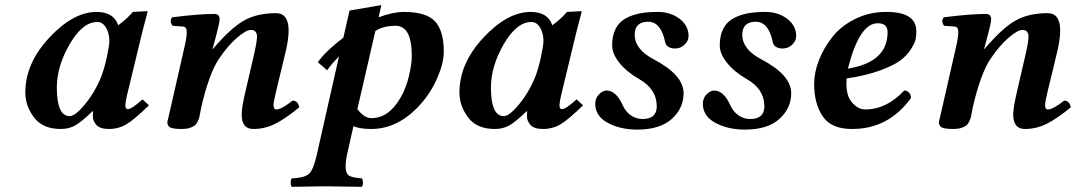

<svg xmlns="http://www.w3.org/2000/svg" viewBox="-20 -490 4175 744"><path d="M373 -194.8Q386.2 -231 395 -273.4Q403.8 -315.9 403.8 -331.1Q403.8 -360.8 390.9 -382.8Q377.9 -404.8 356.9 -404.8Q299.8 -404.8 250 -318.8Q200.2 -232.9 200.2 -150.9Q200.2 -40 250 -40Q272 -40 310.5 -87.4Q349.1 -134.8 373 -194.8ZM339.8 -39.1Q339.8 -52.2 340.8 -58.1L338.9 -59.1Q293.9 -16.1 270 -3.2Q246.1 9.8 215.8 9.8Q145 9.8 111.6 -35.2Q78.1 -80.1 78.1 -131.8Q78.1 -244.6 171.1 -344.2Q264.2 -443.8 354 -443.8Q420.9 -443.8 438 -392.1Q467.8 -413.1 495.1 -443.8L549.8 -446.8Q551.8 -446.8 551.8 -443.8Q529.3 -359.9 520.5 -320.8L473.1 -125Q466.3 -96.2 465.8 -83Q465.8 -66.9 475.1 -66.9Q490.2 -66.9 532.2 -105L557.1 -82Q502 -27.8 470.9 -9Q439.9 9.8 401.9 9.8Q367.7 9.8 353.8 -5.6Q339.8 -21 339.8 -39.1Z M928.7 -125 963.4 -274.9Q979 -341.3 975.1 -356.4Q971.2 -374 951.7 -374Q933.6 -374 898.2 -343.5Q862.8 -313 828.6 -262.2Q789.6 -204.1 759.3 -71.8Q758.3 -67.4 756.1 -54.4Q753.9 -41.5 752.2 -35.2Q750.5 -28.8 745.6 -18.6Q740.7 -8.3 733.9 -3.2Q727.1 2 714.6 5.9Q702.1 9.8 685.5 9.8Q649.4 9.8 638.9 3.4Q628.4 -2.9 628.4 -17.1Q628.4 -19 641.1 -71.8L697.8 -320.8Q703.6 -347.7 703.6 -366.9Q703.6 -386.2 688.5 -387.2L648.4 -390.1Q635.3 -409.2 647.5 -422.9Q749.5 -436 810.5 -436Q831.1 -436 831.1 -415Q831.1 -400.9 809.1 -320.3L803.7 -300.8L804.7 -299.8Q873.5 -380.9 924.6 -409.9Q975.6 -439 1049.6 -439Q1123.5 -439 1085.4 -283.2L1049.3 -133.8Q1040 -95.7 1040 -82.5Q1040 -65.9 1050.8 -65.9Q1070.8 -65.9 1113.8 -100.1Q1134.8 -100.1 1139.6 -74.2Q1086.4 -30.3 1046.4 -10.3Q1006.3 9.8 961.4 9.8Q916.5 9.8 916.5 -46.4Q917 -73.7 928.7 -125Z M1575.7 -273.9Q1575.7 -390.1 1512.7 -390.1Q1465.8 -390.1 1434.6 -370.1L1364.7 -66.9Q1392.6 -31.7 1419.4 -32.2Q1486.3 -32.2 1531.7 -110.8Q1553.7 -148.9 1564.7 -195.3Q1575.7 -241.7 1575.7 -273.9ZM1207.5 109.9 1293.5 -271Q1264.6 -242.2 1247.6 -217.8L1211.4 -249Q1242.2 -292 1310.5 -344.2L1334.5 -449.2L1457.5 -470.2L1447.3 -422.9Q1502.4 -443.8 1544.4 -443.8Q1631.3 -443.8 1665.5 -407.5Q1699.7 -371.1 1699.7 -290Q1699.7 -246.1 1675 -189Q1650.4 -131.8 1609.4 -85.9Q1523.4 10.3 1417.5 9.8Q1375.5 9.8 1349.6 -1L1325.2 106.9Q1319.3 134.3 1319.3 154.8Q1319.3 182.6 1332.8 190.7Q1346.2 198.7 1382.3 201.2Q1386.2 206.1 1386.5 218Q1386.7 230 1381.3 233.9Q1281.2 231.9 1241.7 231.9Q1208.5 231.9 1110.4 233.9Q1106.4 229 1106.4 217Q1106.4 205.1 1111.3 201.2Q1159.2 199.2 1176.8 184.1Q1194.3 168.9 1207.5 109.9Z M2055.2 -194.8Q2068.4 -231 2077.1 -273.4Q2085.9 -315.9 2085.9 -331.1Q2085.9 -360.8 2073 -382.8Q2060.1 -404.8 2039.1 -404.8Q1981.9 -404.8 1932.1 -318.8Q1882.3 -232.9 1882.3 -150.9Q1882.3 -40 1932.1 -40Q1954.1 -40 1992.7 -87.4Q2031.2 -134.8 2055.2 -194.8ZM2022 -39.1Q2022 -52.2 2022.9 -58.1L2021 -59.1Q1976.1 -16.1 1952.1 -3.2Q1928.2 9.8 1897.9 9.8Q1827.1 9.8 1793.7 -35.2Q1760.3 -80.1 1760.3 -131.8Q1760.3 -244.6 1853.3 -344.2Q1946.3 -443.8 2036.1 -443.8Q2103 -443.8 2120.1 -392.1Q2149.9 -413.1 2177.2 -443.8L2231.9 -446.8Q2233.9 -446.8 2233.9 -443.8Q2211.4 -359.9 2202.6 -320.8L2155.3 -125Q2148.4 -96.2 2147.9 -83Q2147.9 -66.9 2157.2 -66.9Q2172.4 -66.9 2214.4 -105L2239.3 -82Q2184.1 -27.8 2153.1 -9Q2122.1 9.8 2084 9.8Q2049.8 9.8 2035.9 -5.6Q2022 -21 2022 -39.1Z M2647.9 -358.9Q2650.4 -336.9 2637.7 -322.3Q2625 -307.6 2610.8 -304.2Q2592.8 -299.3 2576.7 -305.2Q2560.5 -311 2557.6 -326.2Q2541.5 -405.8 2491.7 -405.8Q2439.5 -405.8 2439.5 -355Q2439.5 -298.8 2513.7 -259.8Q2628.9 -199.2 2628.9 -128.9Q2628.9 -70.8 2583.3 -29.3Q2537.6 12.2 2449.2 12.2Q2383.8 12.2 2335.2 -13.9Q2286.6 -40 2286.6 -87.9Q2286.6 -109.9 2301.3 -124.5Q2315.9 -139.2 2330.1 -139.2Q2367.7 -139.2 2393.6 -81.1Q2404.8 -56.2 2425.3 -42.5Q2445.8 -28.8 2470.2 -28.8Q2524.9 -28.8 2524.9 -78.1Q2524.9 -144.5 2457.5 -183.1Q2408.2 -211.4 2380.1 -246.6Q2352.1 -281.7 2352.1 -314Q2352.1 -352.1 2365.7 -378.7Q2379.4 -405.3 2404.8 -418.9Q2430.2 -432.6 2460 -438.2Q2489.7 -443.8 2528.8 -443.8Q2575.7 -443.8 2609.9 -419.7Q2644 -395.5 2647.9 -358.9Z M3064.9 -358.9Q3067.4 -336.9 3054.7 -322.3Q3042 -307.6 3027.8 -304.2Q3009.8 -299.3 2993.7 -305.2Q2977.5 -311 2974.6 -326.2Q2958.5 -405.8 2908.7 -405.8Q2856.4 -405.8 2856.4 -355Q2856.4 -298.8 2930.7 -259.8Q3045.9 -199.2 3045.9 -128.9Q3045.9 -70.8 3000.2 -29.3Q2954.6 12.2 2866.2 12.2Q2800.8 12.2 2752.2 -13.9Q2703.6 -40 2703.6 -87.9Q2703.6 -109.9 2718.3 -124.5Q2732.9 -139.2 2747.1 -139.2Q2784.7 -139.2 2810.5 -81.1Q2821.8 -56.2 2842.3 -42.5Q2862.8 -28.8 2887.2 -28.8Q2941.9 -28.8 2941.9 -78.1Q2941.9 -144.5 2874.5 -183.1Q2825.2 -211.4 2797.1 -246.6Q2769 -281.7 2769 -314Q2769 -352.1 2782.7 -378.7Q2796.4 -405.3 2821.8 -418.9Q2847.2 -432.6 2877 -438.2Q2906.7 -443.8 2945.8 -443.8Q2992.7 -443.8 3026.9 -419.7Q3061 -395.5 3064.9 -358.9Z M3419.4 -365.2Q3419.4 -400.4 3380.9 -399.9Q3310.1 -399.9 3265.6 -224.1Q3419.4 -249 3419.4 -365.2ZM3530.8 -369.1Q3530.8 -353 3528.3 -339.1Q3525.9 -325.2 3510.3 -300Q3494.6 -274.9 3468.3 -255.4Q3441.9 -235.8 3388.2 -216.3Q3334.5 -196.8 3260.7 -186Q3255.9 -124 3279.8 -95Q3303.7 -65.9 3332.5 -65.9Q3415.5 -65.9 3483.9 -139.2Q3495.1 -139.2 3502.9 -130.6Q3510.7 -122.1 3509.8 -109.9Q3422.9 10.3 3280.8 9.8Q3200.7 9.8 3167.7 -39.6Q3134.8 -88.9 3134.8 -165Q3134.8 -209 3153.3 -256.6Q3171.9 -304.2 3205.3 -346.7Q3238.8 -389.2 3293.7 -416.5Q3348.6 -443.8 3413.6 -443.8Q3530.8 -444.3 3530.8 -369.1Z M3918.5 -125 3953.1 -274.9Q3968.8 -341.3 3964.8 -356.4Q3960.9 -374 3941.4 -374Q3923.3 -374 3887.9 -343.5Q3852.5 -313 3818.4 -262.2Q3779.3 -204.1 3749 -71.8Q3748 -67.4 3745.8 -54.4Q3743.7 -41.5 3741.9 -35.2Q3740.2 -28.8 3735.4 -18.6Q3730.5 -8.3 3723.6 -3.2Q3716.8 2 3704.3 5.9Q3691.9 9.8 3675.3 9.8Q3639.2 9.8 3628.7 3.4Q3618.2 -2.9 3618.2 -17.1Q3618.2 -19 3630.9 -71.8L3687.5 -320.8Q3693.4 -347.7 3693.4 -366.9Q3693.4 -386.2 3678.2 -387.2L3638.2 -390.1Q3625 -409.2 3637.2 -422.9Q3739.3 -436 3800.3 -436Q3820.8 -436 3820.8 -415Q3820.8 -400.9 3798.8 -320.3L3793.5 -300.8L3794.4 -299.8Q3863.3 -380.9 3914.3 -409.9Q3965.3 -439 4039.3 -439Q4113.3 -439 4075.2 -283.2L4039.1 -133.8Q4029.8 -95.7 4029.8 -82.5Q4029.8 -65.9 4040.5 -65.9Q4060.5 -65.9 4103.5 -100.1Q4124.5 -100.1 4129.4 -74.2Q4076.2 -30.3 4036.1 -10.3Q3996.1 9.8 3951.2 9.8Q3906.2 9.8 3906.2 -46.4Q3906.7 -73.7 3918.5 -125Z"/></svg>

Font: Linux Libertine
Style: Semibold Italic
Weight: 600
Italic angle: -11.5°
Designer: Philipp H. Poll
Foundry: Philipp H. Poll
Version: Version 5.1.2 ; ttfautohint (v0.9)